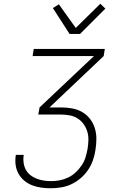

<svg xmlns="http://www.w3.org/2000/svg" viewBox="-20 -996 640 1024"><path d="M250 8Q224 8 199 4.5Q174 1 151 -8Q128 -17 109.5 -32.5Q91 -48 79 -69Q67 -90 63.5 -115.5Q60 -141 64 -167L65 -170H107L106 -167Q103 -147 106 -127Q109 -107 118 -90.5Q127 -74 142 -62Q157 -50 175.5 -43Q194 -36 213.5 -33Q233 -30 254 -30Q276 -30 299 -34.5Q322 -39 344 -49.5Q366 -60 384 -77Q402 -94 415.5 -114Q429 -134 436 -156.5Q443 -179 447 -202Q451 -226 451.5 -249.5Q452 -273 445.5 -294.5Q439 -316 426 -334Q413 -352 394.5 -364Q376 -376 353 -380.5Q330 -385 306 -385H184L191 -423L481 -697H154L160 -735H539L533 -697L244 -423H307Q337 -423 366 -417.5Q395 -412 419 -398Q443 -384 460 -362Q477 -340 485.5 -313Q494 -286 494 -256Q494 -226 489 -196Q485 -168 475.5 -141Q466 -114 449.5 -89.5Q433 -65 410 -45.5Q387 -26 360.5 -13.5Q334 -1 305.5 3.5Q277 8 250 8ZM351 -815 262 -953 294 -973 384 -847 515 -976 542 -950 407 -815Z"/></svg>

Font: Iosevka XLt Ex Obl
Style: Regular
Weight: 200
Width: 7
Italic angle: -9°
Monospace: yes
Designer: Belleve Invis
Foundry: Belleve Invis
Version: Version 32.5.0; ttfautohint (v1.8.4)